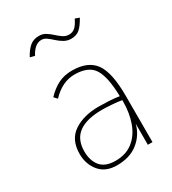

<svg xmlns="http://www.w3.org/2000/svg" viewBox="-168 -759 773 862"><g transform="rotate(-30 219.0 -328.5)"><path d="M184 11Q125 11 94 -26.5Q63 -64 63 -117Q63 -191 114 -225Q165 -259 243 -259Q264 -259 294 -257.5Q324 -256 349 -252Q347 -351 320.5 -394.5Q294 -438 221 -438Q157 -438 103 -381L88 -397Q116 -427 147.5 -443Q179 -459 220 -459Q302 -459 337.5 -410Q373 -361 373 -240V0H349V-109Q336 -57 293.5 -23Q251 11 184 11ZM87 -116Q87 -69 111 -39.5Q135 -10 189 -10Q242 -10 278 -38Q314 -66 332 -115Q350 -164 350 -226Q350 -230 350 -231Q326 -235 297 -237Q268 -239 249 -239Q169 -239 128 -209Q87 -179 87 -116ZM348 -655 370 -647Q351 -613 334 -598.5Q317 -584 290 -584Q270 -584 253.5 -593.5Q237 -603 223.5 -615.5Q210 -628 197 -637.5Q184 -647 170 -647Q135 -647 110 -599L86 -605Q102 -635 121 -651.5Q140 -668 169 -668Q189 -668 204 -658.5Q219 -649 232.5 -636.5Q246 -624 260 -614.5Q274 -605 291 -605Q308 -605 321 -615.5Q334 -626 348 -655Z"/></g></svg>

Font: Inconsolata SemiCondensed ExtraLight
Style: Regular
Weight: 200
Width: 4
Monospace: yes
Designer: Raph Levien, Cyreal, Brenton Simpson
Foundry: Raph Levien, Cyreal, Google
Version: Version 3.100; ttfautohint (v1.8.4.7-5d5b)